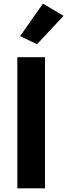

<svg xmlns="http://www.w3.org/2000/svg" viewBox="-20 -1021 364 1041"><path d="M74 0V-710.9H223.9V0ZM89.1 -825 212.9 -1001.2 324.5 -935.1 180.9 -781.2Z"/></svg>

Font: RobotoFlex
Style: Regular
Weight: 400
Designer: Berlow after Robertson
Foundry: Google
Version: Version 2.136